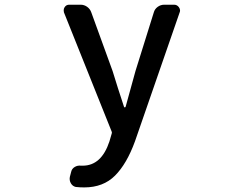

<svg xmlns="http://www.w3.org/2000/svg" viewBox="-20 -568 1040 820"><path d="M723.6 -547.9Q736.3 -547.9 744.1 -537.1Q749 -530.3 749 -523.4Q749 -518.6 747.1 -514.6L556.6 35.2Q521.5 131.8 471.2 182.1Q420.9 232.4 339.8 232.4Q320.3 232.4 303.7 230.5Q290 227.5 282.7 214.8Q275.4 202.1 278.3 187.5L284.2 165Q287.1 152.3 299.3 145Q311.5 137.7 326.2 139.6Q329.1 139.6 333 139.6Q413.1 139.6 447.3 36.1L457 2.9Q459 -1 457 -5.9L252.9 -515.6Q252 -519.5 252 -524.4Q252 -531.2 255.9 -537.1Q262.7 -547.9 275.4 -547.9H324.2Q339.8 -547.9 352.5 -538.6Q365.2 -529.3 370.1 -514.6L460.9 -264.6Q466.8 -245.1 483.4 -192.4Q500 -139.6 509.8 -111.3Q510.7 -109.4 513.2 -109.4Q515.6 -109.4 516.6 -112.3L558.6 -264.6L636.7 -514.6Q640.6 -529.3 653.3 -538.6Q666 -547.9 681.6 -547.9Z"/></svg>

Font: Gen Jyuu Gothic L Monospace Medium
Style: Regular
Weight: 500
Designer: [Source Han Sans]
Ryoko NISHIZUKA  (kana & ideographs); Paul D. Hunt (Latin, Greek & Cyrillic); Wenlong ZHANG  (bopomofo
Version: Version 1.002.20150607